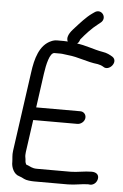

<svg xmlns="http://www.w3.org/2000/svg" viewBox="-58 -884 594 927"><g transform="rotate(5 239.5 -420.5)"><path d="M305 -700C326 -726 356 -759 384 -780L394 -788C430 -813 395 -862 361 -836L351 -829C324 -810 296 -778 275 -755C267 -745 232 -714 246 -685C254 -669 273 -668 287 -676C296 -681 302 -688 305 -700ZM414 -6C434 -6 447 -23 449 -38C452 -56 440 -69 416 -69C382 -69 346 -60 315 -60H152C126 -60 121 -68 98 -76C96 -80 93 -87 93 -93C93 -104 89 -114 90 -123C91 -128 90 -131 91 -136L113 -293H327C344 -293 361 -307 363 -324C365 -341 353 -355 336 -355H122L145 -521C151 -564 164 -624 187 -624H217C227 -624 240 -621 252 -620C305 -615 345 -595 400 -589C410 -587 419 -584 427 -579C456 -557 500 -609 467 -631C454 -639 439 -647 418 -650C375 -657 335 -675 287 -680C269 -682 246 -686 226 -686H195C185 -686 176 -684 167 -680C110 -656 92 -588 83 -521L29 -136C26 -115 30 -98 30 -83C29 -57 43 -24 69 -17C78 -14 85 -11 94 -6C105 0 129 2 144 2H307C342 2 375 -7 405 -7C408 -7 411 -6 414 -6Z"/></g></svg>

Font: PolanStronk
Style: BdIta
Weight: 700
Version: Version 1.0